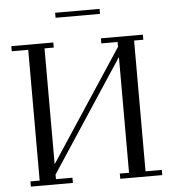

<svg xmlns="http://www.w3.org/2000/svg" viewBox="-57 -900 845 952"><g transform="rotate(-5 365.5 -424.0)"><path d="M22 -676.8V-702.1H231V-676.8H185.1V-100.1L548.8 -652.8V-676.8H467.8V-702.1H676.8V-676.8H630.9V-25.9H711.9V0H502.9V-25.9H548.8V-602.1L185.1 -48.8V-25.9H267.1V0H58.1V-25.9H104V-676.8ZM252.9 -823.2V-848.1H474.1V-823.2Z"/></g></svg>

Font: Dehuti Alt
Style: Book
Weight: 400
Version: Version 1.2